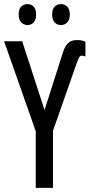

<svg xmlns="http://www.w3.org/2000/svg" viewBox="-20 -915 447 935"><path d="M154 0V-276L0 -714H88L197 -379L267 -599Q279 -635 287.5 -662.5Q296 -690 311.5 -705Q327 -720 356 -720Q367 -720 377 -718Q387 -716 396 -712V-640Q391 -642 387 -643Q383 -644 378 -644Q369 -644 364 -633.5Q359 -623 346 -586L238 -278V0ZM71 -845Q71 -871 83.5 -883Q96 -895 114 -895Q132 -895 144 -882.5Q156 -870 156 -845Q156 -819 144 -806Q132 -793 114 -793Q96 -793 83.5 -806Q71 -819 71 -845ZM234 -845Q234 -871 246.5 -883Q259 -895 277 -895Q295 -895 307.5 -882.5Q320 -870 320 -845Q320 -819 307.5 -806Q295 -793 277 -793Q258 -793 246 -806Q234 -819 234 -845Z"/></svg>

Font: Noto Sans ExtraCondensed
Style: Regular
Weight: 400
Width: 2
Designer: Monotype Design Team
Foundry: Monotype Imaging Inc.
Version: Version 2.013